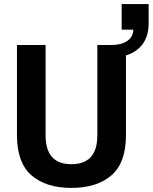

<svg xmlns="http://www.w3.org/2000/svg" viewBox="-20 -907 747 939"><path d="M329 12Q205 12 134 -49.5Q63 -111 63 -246V-687H203V-245Q203 -104 329 -104Q456 -104 456 -245V-687H525Q573 -687 602 -706.5Q631 -726 632 -762H575V-887H707V-793Q707 -732 678 -692Q649 -652 596 -636V-246Q596 -111 525 -49.5Q454 12 329 12Z"/></svg>

Font: Archivo SemiCondensed
Style: Bold
Weight: 680
Width: 4
Designer: Hector Gatti
Foundry: Omnibus-Type
Version: Version 2.001; ttfautohint (v1.8.3)